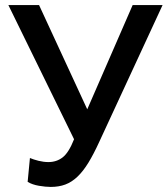

<svg xmlns="http://www.w3.org/2000/svg" viewBox="-20 -730 661 757"><path d="M180 7Q160 7 133.5 2.5Q107 -2 89 -13L98 -107Q112 -101 132 -96Q152 -91 171 -91Q203 -91 227 -109.5Q251 -128 272 -181L13 -710H134L324 -299L503 -710H621L371 -170Q349 -122 328.5 -88.5Q308 -55 285.5 -33.5Q263 -12 237.5 -2.5Q212 7 180 7Z"/></svg>

Font: IngvarSans
Style: Regular
Weight: 600
Version: Version 3.000